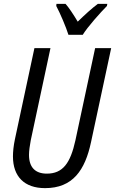

<svg xmlns="http://www.w3.org/2000/svg" viewBox="-20 -963 595 993"><path d="M334 -783H408C432 -823 501 -900 533 -932L535 -943H486C455 -920 420 -888 382 -851C358 -891 336 -924 319 -943H272L271 -932C290 -897 322 -822 334 -783ZM213 10C356 10 420 -82 451 -229L555 -714H472L370 -237C344 -119 305 -65 222 -65C162 -65 130 -98 130 -162C130 -182 134 -211 139 -237L241 -714H158L57 -242C50 -209 47 -178 47 -154C47 -50 106 10 213 10Z"/></svg>

Font: Noto Sans Condensed
Style: Italic
Weight: 400
Width: 3
Italic angle: -12°
Designer: Monotype Design Team
Foundry: Monotype Imaging Inc.
Version: Version 2.013